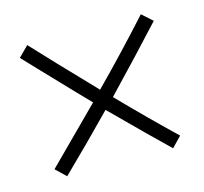

<svg xmlns="http://www.w3.org/2000/svg" viewBox="-64 -530 527 496"><g transform="rotate(-15 199.5 -282.0)"><path d="M368 -131 342 -104Q295 -149 199 -245Q132 -176 59 -105L32 -131Q32 -131 126 -225L173 -272Q156 -289 56 -394L20 -432L47 -459Q97 -405 199 -299Q278 -379 351 -460L379 -435Q314 -364 226 -272Q304 -192 368 -131Z"/></g></svg>

Font: Vibes
Style: Regular
Weight: 400
Designer: AbdElmomen Kadhim
Version: Version 1.100